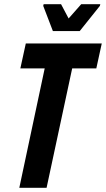

<svg xmlns="http://www.w3.org/2000/svg" viewBox="-20 -895 505 915"><path d="M72 0 193 -569H77L103 -688H465L439 -569H324L202 0ZM232 -747 186 -867 188 -875H271L307 -807L367 -875H458L456 -867L360 -747Z"/></svg>

Font: Saira Condensed
Style: Bold Italic
Weight: 700
Width: 3
Italic angle: -12°
Designer: Hector Gatti with collaboration of the Omnibus-Type team
Foundry: Omnibus-Type
Version: Version 1.101